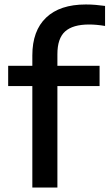

<svg xmlns="http://www.w3.org/2000/svg" viewBox="-20 -838 490 858"><path d="M124.5 0V-453.5H16.5V-544H124.5V-590.5Q124.5 -700.5 186 -759.2Q247.5 -818 363.5 -818Q387 -818 407.5 -816.2Q428 -814.5 449.5 -811.5V-722Q411 -728.5 378 -728.5Q305.5 -728.5 271 -697.5Q236.5 -666.5 236.5 -596V-544H425V-453.5H236.5V0Z"/></svg>

Font: Encode Sans Exp Md
Style: Regular
Weight: 500
Width: 7
Designer: Multiple Designers
Foundry: Impallari Type
Version: Version 3.002; ttfautohint (v1.8.3) -l 8 -r 50 -G 200 -x 14 